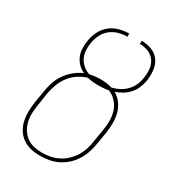

<svg xmlns="http://www.w3.org/2000/svg" viewBox="-180 -838 859 948"><g transform="rotate(30 250.0 -363.5)"><path d="M195 8Q168 8 142 2Q116 -4 95.5 -18.5Q75 -33 61.5 -54.5Q48 -76 42.5 -101.5Q37 -127 37.5 -154Q38 -181 42 -208L54 -279Q58 -306 67 -332.5Q76 -359 92.5 -382.5Q109 -406 131.5 -424.5Q154 -443 180 -454Q160 -463 145 -478.5Q130 -494 121.5 -514Q113 -534 112.5 -557.5Q112 -581 116 -604Q120 -631 133.5 -657.5Q147 -684 170 -702Q193 -720 221 -727.5Q249 -735 276 -735V-717Q252 -717 227.5 -710.5Q203 -704 182.5 -688Q162 -672 150.5 -648.5Q139 -625 135 -601Q131 -578 132.5 -555.5Q134 -533 143.5 -514.5Q153 -496 169 -482.5Q185 -469 206 -462Q221 -466 236.5 -467.5Q252 -469 268 -469Q284 -469 301 -467Q318 -465 333 -460Q354 -465 373.5 -475Q393 -485 409 -501Q425 -517 434.5 -537Q444 -557 447 -577Q452 -604 450 -630Q448 -656 434.5 -676.5Q421 -697 397.5 -707Q374 -717 347 -717V-735Q378 -735 406 -724Q434 -713 450 -689.5Q466 -666 469 -635.5Q472 -605 467 -574Q463 -554 454.5 -533.5Q446 -513 431 -496.5Q416 -480 396.5 -468Q377 -456 357 -450Q381 -436 397 -414Q413 -392 420 -365.5Q427 -339 426.5 -310.5Q426 -282 422 -253L410 -182Q406 -157 397.5 -132Q389 -107 375 -84.5Q361 -62 340.5 -43.5Q320 -25 296 -13Q272 -1 246 3.5Q220 8 195 8ZM196 -10Q218 -10 242 -14.5Q266 -19 288 -30Q310 -41 328 -58Q346 -75 359 -95.5Q372 -116 379.5 -139Q387 -162 390 -185L402 -256Q407 -284 407 -312.5Q407 -341 398.5 -367Q390 -393 371.5 -413Q353 -433 328 -442Q313 -439 298.5 -438Q284 -437 269 -437Q254 -437 238.5 -438.5Q223 -440 208 -444Q181 -436 156.5 -419.5Q132 -403 114.5 -379.5Q97 -356 87.5 -329.5Q78 -303 73 -276L62 -205Q58 -181 57 -157Q56 -133 61 -110Q66 -87 78 -67.5Q90 -48 107.5 -34.5Q125 -21 148 -15.5Q171 -10 196 -10Z"/></g></svg>

Font: Iosevka Thin Oblique
Style: Regular
Weight: 100
Italic angle: -9°
Monospace: yes
Designer: Belleve Invis
Foundry: Belleve Invis
Version: Version 32.5.0; ttfautohint (v1.8.4)